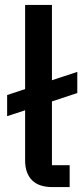

<svg xmlns="http://www.w3.org/2000/svg" viewBox="-20 -760 334 780"><path d="M263 0H193Q137 0 109.5 -28.5Q82 -57 82 -108V-312L9 -288V-374L82 -398V-740H191V-434L294 -468V-382L191 -348V-89H263Z"/></svg>

Font: IBM Plex Sans Arabic Medm
Style: Regular
Weight: 500
Designer: Mike Abbink, Paul van der Laan, Pieter van Rosmalen, Wael Morcos, Khajak Apelian
Foundry: Bold Monday
Version: Version 1.005